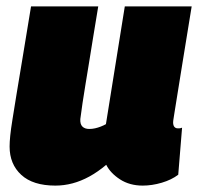

<svg xmlns="http://www.w3.org/2000/svg" viewBox="-20 -570 619 600"><path d="M153 10Q83 10 46.5 -23.5Q10 -57 10 -112Q10 -126 12 -146Q14 -166 19 -197Q24 -228 31.5 -274.5Q39 -321 50.5 -389Q62 -457 77 -550H287Q278 -497 271 -453Q264 -409 258 -372.5Q252 -336 247 -305.5Q242 -275 238 -248.5Q234 -222 231 -198Q230 -182 237.5 -174.5Q245 -167 259 -167Q268 -167 277 -169Q286 -171 295 -174.5Q304 -178 311 -182L370 -550H579Q562 -445 551 -378Q540 -311 534 -272.5Q528 -234 525 -216.5Q522 -199 521.5 -194Q521 -189 521 -188Q521 -178 525 -173.5Q529 -169 535 -169Q537 -169 540.5 -169Q544 -169 549 -171L537 -24Q516 -8 485.5 1Q455 10 426 10Q385 10 355 -9.5Q325 -29 312 -55Q286 -33 259.5 -18.5Q233 -4 206.5 3Q180 10 153 10Z"/></svg>

Font: Georama ExtraCondensed Thin Black
Style: Italic
Weight: 900
Italic angle: -9°
Version: Version 1.001